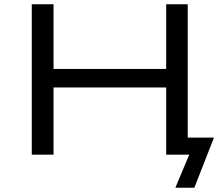

<svg xmlns="http://www.w3.org/2000/svg" viewBox="-20 -725 1042 900"><path d="M802 155 867 0H761V-80H983L891 155ZM129 0V-705H231V-402H759V-705H860V0H759V-315H231V0Z"/></svg>

Font: Nunito Sans 7pt Expanded
Style: Regular
Weight: 400
Width: 7
Designer: Vernon Adams
Foundry: Vernon Adams
Version: Version 3.101;gftools[0.9.27]